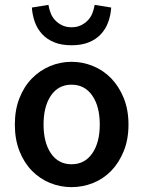

<svg xmlns="http://www.w3.org/2000/svg" viewBox="-20 -757 589 789"><path d="M274 12Q228 12 186 -5Q144 -22 111.5 -55Q79 -88 60 -136Q41 -184 41 -245Q41 -306 60 -354Q79 -402 111.5 -435Q144 -468 186 -485.5Q228 -503 274 -503Q320 -503 362.5 -485.5Q405 -468 437 -435Q469 -402 488.5 -354Q508 -306 508 -245Q508 -184 488.5 -136Q469 -88 437 -55Q405 -22 362.5 -5Q320 12 274 12ZM274 -82Q328 -82 359 -126.5Q390 -171 390 -245Q390 -320 359 -364.5Q328 -409 274 -409Q220 -409 189.5 -364.5Q159 -320 159 -245Q159 -171 189.5 -126.5Q220 -82 274 -82ZM274 -571Q232 -571 202 -583.5Q172 -596 152.5 -617.5Q133 -639 123 -667Q113 -695 111 -726L179 -737Q182 -719 188.5 -702.5Q195 -686 207 -673.5Q219 -661 235.5 -653Q252 -645 274 -645Q296 -645 312.5 -653Q329 -661 341 -673.5Q353 -686 359.5 -702.5Q366 -719 369 -737L437 -726Q435 -695 425 -667Q415 -639 395.5 -617.5Q376 -596 346 -583.5Q316 -571 274 -571Z"/></svg>

Font: Processing Sans Pro Semibold
Style: Regular
Weight: 600
Designer: Paul D. Hunt
Foundry: Adobe Systems Incorporated
Version: Version 2.020;PS 2.000;hotconv 1.0.86;makeotf.lib2.5.63406